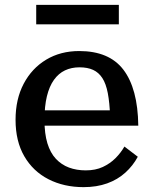

<svg xmlns="http://www.w3.org/2000/svg" viewBox="-20 -758 630 790"><path d="M163 -264Q163 -208 175 -168.5Q187 -129 210 -104.5Q233 -80 264 -68.5Q295 -57 333 -57Q373 -57 403 -71Q433 -85 455 -107Q477 -129 492 -155L547 -113Q527 -76 495.5 -47.5Q464 -19 421 -3.5Q378 12 324 12Q243 12 179.5 -20.5Q116 -53 80 -115Q44 -177 44 -265Q44 -350 77.5 -413.5Q111 -477 170 -512.5Q229 -548 306 -548Q367 -548 412.5 -529Q458 -510 487.5 -471.5Q517 -433 532.5 -375.5Q548 -318 549 -241H135V-304H458L433 -280Q431 -336 423.5 -375Q416 -414 401 -437Q386 -460 363 -470.5Q340 -481 307 -481Q274 -481 247.5 -468.5Q221 -456 202 -429.5Q183 -403 173 -362Q163 -321 163 -264ZM129 -738H469V-658H129Z"/></svg>

Font: Roboto Serif Medium
Style: Regular
Weight: 500
Designer: Greg Gazdowicz
Foundry: Commercial Type
Version: Version 1.008